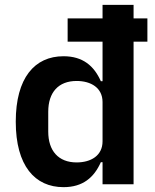

<svg xmlns="http://www.w3.org/2000/svg" viewBox="-20 -760 640 792"><path d="M403 0H531V-588H588V-684H531V-740H403V-684H259V-588H403V-425H396C368 -488 322 -528 242 -528C123 -528 45 -439 45 -258C45 -76 124 12 242 12C322 12 368 -28 396 -91H403ZM296 -90C221 -90 179 -138 179 -217V-299C179 -379 221 -426 296 -426C355 -426 403 -398 403 -339V-177C403 -118 355 -90 296 -90Z"/></svg>

Font: IBM Mono SemiBold
Style: Regular
Weight: 600
Monospace: yes
Designer: Mike Abbink, Paul van der Laan, Pieter van Rosmalen
Foundry: Bold Monday
Version: Version 2.3